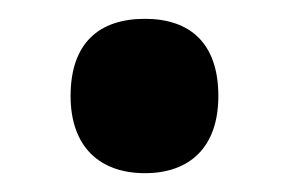

<svg xmlns="http://www.w3.org/2000/svg" viewBox="-20 -519 307 204"><path d="M55 -417C55 -363 86 -335 134 -335C181 -335 212 -362 212 -417C212 -473 182 -499 134 -499C85 -499 55 -473 55 -417Z"/></svg>

Font: Noto Sans Malayalam UI Condensed
Style: Bold
Weight: 700
Width: 3
Designer: Jelle Bosma - Monotype Design Team
Foundry: Monotype Imaging Inc.
Version: Version 2.104